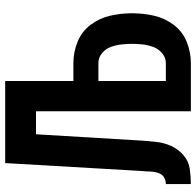

<svg xmlns="http://www.w3.org/2000/svg" viewBox="-28 -748 775 760"><g transform="rotate(-90 360.0 -367.5)"><path d="M12 0Q42 0 72.5 -4.5Q103 -9 126.5 -29.5Q150 -50 162.5 -77.5Q175 -105 178.5 -135Q182 -165 184 -196L209 -613H300V0H491Q534 0 575 -16.5Q616 -33 642.5 -68.5Q669 -104 678.5 -146.5Q688 -189 688 -233Q688 -276 678.5 -318.5Q669 -361 642.5 -396.5Q616 -432 575 -448.5Q534 -465 491 -465H420V-735H95L64 -201Q63 -189 62 -175V-174Q62 -162 60.5 -149Q59 -136 54 -124Q49 -112 37 -105.5Q25 -99 12 -99ZM491 -99H420V-366H491Q512 -366 529.5 -352Q547 -338 554.5 -317.5Q562 -297 564.5 -275.5Q567 -254 567 -233Q567 -211 564.5 -190Q562 -169 554.5 -148.5Q547 -128 529.5 -113.5Q512 -99 491 -99Z"/></g></svg>

Font: Iosevka Sparkle Heavy
Style: Regular
Weight: 900
Designer: Belleve Invis
Foundry: Belleve Invis
Version: Version 4.5.0; ttfautohint (v1.8.3)